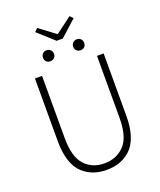

<svg xmlns="http://www.w3.org/2000/svg" viewBox="-170 -1048 974 1166"><g transform="rotate(-20 317.0 -465.5)"><path d="M316 12Q271 12 233.5 -1Q196 -14 163.5 -43Q131 -72 113 -125.5Q95 -179 95 -253V-659H141V-258Q141 -136 189.5 -83Q238 -30 316 -30Q396 -30 446 -83Q496 -136 496 -258V-659H539V-253Q539 -179 520.5 -125.5Q502 -72 469.5 -43Q437 -14 399.5 -1Q362 12 316 12ZM297 -829 193 -923 212 -943 315 -866H319L422 -943L441 -923L337 -829ZM244.5 -734.5Q234 -725 219 -725Q204 -725 194 -734.5Q184 -744 184 -760Q184 -776 194 -786Q204 -796 219 -796Q234 -796 244.5 -786Q255 -776 255 -760Q255 -744 244.5 -734.5ZM440 -734.5Q430 -725 415 -725Q400 -725 389.5 -734.5Q379 -744 379 -760Q379 -776 389.5 -786Q400 -796 415 -796Q430 -796 440 -786Q450 -776 450 -760Q450 -744 440 -734.5Z"/></g></svg>

Font: Toshiba Sans Light
Style: Regular
Weight: 300
Designer: Paul D. Hunt
Foundry: Toshiba Corporation
Version: Version 2.020;PS 2.0;hotconv 1.0.86;makeotf.lib2.5.63406